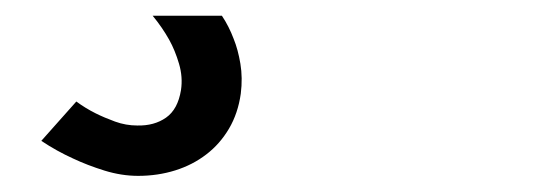

<svg xmlns="http://www.w3.org/2000/svg" viewBox="-20 -20 690 244"><path d="M262 0Q271 13.5 277 29.5Q282.5 43 285.5 61Q288.5 79 286 99Q282.5 124 271 143.5Q259.5 163 242.2 176.2Q225 189.5 202.8 196.5Q180.5 203.5 155.5 203.5Q134.5 203.5 112.8 196.8Q91 190 73 181.5Q52 172 32.5 159L77 109Q88.5 117.5 101.5 124Q112.5 129.5 126.2 134.5Q140 139.5 154.5 139.5Q176 140 191 129.5Q206 119 210 94.5Q212.5 78 207.5 61Q202.5 44 195 30.5Q186 14.5 174 0Z"/></svg>

Font: B612 Mono
Style: Italic
Weight: 400
Italic angle: -10°
Version: Version 1.005